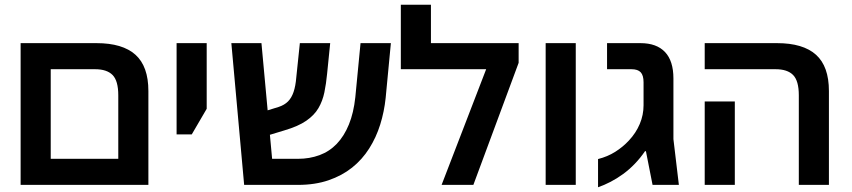

<svg xmlns="http://www.w3.org/2000/svg" viewBox="-20 -780 3594 810"><path d="M67 0V-598H387Q497 -598 551.5 -549Q606 -500 606 -396V0ZM194 -110H479V-378Q479 -439 455 -463.5Q431 -488 381 -488H194Z M725 -213V-598H852V-321L789 -213Z M1010 0 956 -598H1083L1128 -110H1237Q1286 -110 1328 -125.5Q1370 -141 1401 -173.5Q1432 -206 1452 -255Q1472 -304 1479 -370L1501 -598H1629L1607 -367Q1601 -309 1584 -254.5Q1567 -200 1537.5 -153.5Q1508 -107 1465.5 -73Q1423 -39 1366 -19.5Q1309 0 1237 0ZM1068 -196 1059 -299 1156 -329Q1180 -337 1195 -352Q1210 -367 1218.5 -392Q1227 -417 1230 -454L1245 -598H1373L1360 -469Q1356 -427 1348.5 -390.5Q1341 -354 1323.5 -324Q1306 -294 1272 -270.5Q1238 -247 1180 -230Z M1798 -598H2168V-515L1977 0H1843L2031 -488H1671V-760H1798Z M2282 0V-598H2409V0Z M2503 10V-109Q2543 -119 2575.5 -139.5Q2608 -160 2633 -187Q2663 -219 2679 -257Q2695 -295 2695 -336V-433Q2695 -462 2683 -475Q2671 -488 2644 -488H2541V-598H2682Q2750 -598 2785.5 -560.5Q2821 -523 2821 -449V-193L2844 0H2733L2705 -142H2701Q2682 -114 2658.5 -89.5Q2635 -65 2609 -46Q2583 -27 2556 -13Q2529 1 2503 10Z M3350 0V-378Q3350 -439 3326 -463.5Q3302 -488 3252 -488H2953V-598H3258Q3368 -598 3422.5 -549Q3477 -500 3477 -396V0ZM2953 0V-352H3080V0Z"/></svg>

Font: Noto Sans Hebrew SemiBold
Style: Regular
Weight: 600
Designer: Monotype Design Team
Foundry: Monotype Imaging Inc.
Version: Version 2.003